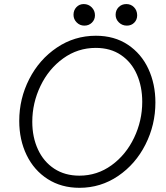

<svg xmlns="http://www.w3.org/2000/svg" viewBox="-20 -899 802 926"><path d="M72.8 -315.9Q72.8 -423.3 121.1 -517.8Q169.4 -612.3 254.2 -669.4Q338.9 -726.6 442.4 -726.6Q531.7 -726.6 596.7 -683.3Q661.6 -640.1 695.6 -566.9Q729.5 -493.7 729.5 -404.8Q729.5 -296.9 681.6 -202.1Q633.8 -107.4 549.8 -50.3Q465.8 6.8 363.3 6.8Q275.9 6.8 210 -35.4Q144 -77.6 108.4 -151.1Q72.8 -224.6 72.8 -315.9ZM666 -408.2Q666 -481 640.1 -540Q614.3 -599.1 563.7 -633.5Q513.2 -668 441.9 -668Q355 -668 284.9 -617.4Q214.8 -566.9 175.3 -484.6Q135.7 -402.3 135.7 -311.5Q135.7 -237.3 163.1 -178.2Q190.4 -119.1 241.7 -85.4Q293 -51.8 362.8 -51.8Q448.7 -51.8 518.1 -102.1Q587.4 -152.3 626.7 -234.6Q666 -316.9 666 -408.2ZM537.6 -827.6Q537.6 -849.6 552.2 -864.5Q566.9 -879.4 589.4 -879.4Q611.3 -879.4 626.2 -864.3Q641.1 -849.1 641.6 -825.7Q641.6 -803.7 627.4 -789.6Q613.3 -775.4 591.8 -775.4Q569.3 -775.4 553.5 -790.8Q537.6 -806.2 537.6 -827.6ZM334.5 -827.6Q334.5 -849.6 348.6 -864.5Q362.8 -879.4 383.8 -879.4Q406.7 -879.4 422.4 -863.5Q438 -847.7 438 -825.2Q438 -804.2 423.3 -789.8Q408.7 -775.4 386.7 -775.4Q365.2 -775.4 349.9 -790.8Q334.5 -806.2 334.5 -827.6Z"/></svg>

Font: Reddit Sans Fudge Light Italic
Style: Regular
Weight: 300
Italic angle: -11.25°
Designer: Stephen Hutchings
Version: Version 1.013